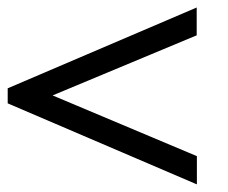

<svg xmlns="http://www.w3.org/2000/svg" viewBox="-20 -479 593 499"><path d="M0 -249.5 491.2 -459.5V-387.2L116.7 -231L491.7 -73.2V-1.5L491.2 0L0 -210.4Z"/></svg>

Font: Gasq
Style: Regular
Weight: 400
Designer: Husham Jawad
Version: Version 1.00;December 29, 2020;FontCreator 13.0.0.2683 32-bi